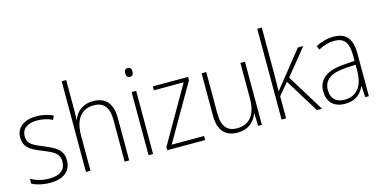

<svg xmlns="http://www.w3.org/2000/svg" viewBox="-74 -1151 3085 1553"><g transform="rotate(-15 1468.5 -375.0)"><path d="M367 -133C367 -227 296 -254 215 -289C137 -321 87 -340 87 -407C87 -471 136 -505 216 -505C262 -505 310 -494 343 -476L358 -509C320 -527 272 -539 217 -539C112 -539 49 -487 49 -407C49 -317 113 -290 198 -256C277 -224 329 -201 329 -133C329 -65 287 -25 190 -25C135 -25 82 -40 39 -64V-23C73 -6 126 10 190 10C307 10 367 -44 367 -133Z M529 -504V-760H491V0H529V-296C529 -438 593 -505 691 -505C769 -505 815 -459 815 -349V0H853V-354C853 -480 796 -539 694 -539C602 -539 550 -486 529 -428H526C528 -454 529 -474 529 -504Z M1034 -725C1012 -725 1004 -709 1004 -688C1004 -667 1013 -651 1034 -651C1056 -651 1065 -666 1065 -688C1065 -709 1058 -725 1034 -725ZM1053 -529H1015V0H1053Z M1489 0V-34H1218L1488 -502V-529H1193V-496H1442L1172 -27V0Z M1964 -529H1926V-232C1926 -91 1865 -25 1764 -25C1683 -25 1640 -73 1640 -182V-529H1601V-176C1601 -53 1654 10 1760 10C1855 10 1904 -44 1926 -103H1929L1933 0H1964Z M2167 -375V-760H2129V0H2167V-185L2250 -284L2425 0H2468L2276 -312L2452 -529H2407L2215 -289C2197 -268 2184 -250 2166 -227H2165C2166 -278 2167 -324 2167 -375Z M2707 -539C2654 -539 2603 -524 2558 -501L2571 -468C2619 -494 2662 -505 2705 -505C2785 -505 2822 -462 2822 -349V-306L2736 -300C2594 -291 2513 -238 2513 -133C2513 -49 2562 10 2659 10C2751 10 2796 -37 2822 -94H2824L2830 0H2860V-355C2860 -484 2811 -539 2707 -539ZM2739 -269 2822 -274V-219C2821 -101 2771 -23 2664 -23C2593 -23 2552 -63 2552 -133C2552 -220 2619 -262 2739 -269Z"/></g></svg>

Font: Noto Sans Devanagari UI SemiCondensed ExtraLight
Style: Regular
Weight: 200
Width: 4
Designer: Jelle Bosma - Monotype Design Team
Foundry: Monotype Imaging Inc.
Version: Version 2.004